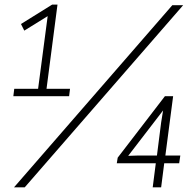

<svg xmlns="http://www.w3.org/2000/svg" viewBox="-20 -802 840 822"><path d="M275.9 -390.1H37.1L41 -421.9H143.1L184.1 -732.9L84 -670.9L69.8 -699.2L203.1 -782.2H226.1L179.2 -421.9H279.8ZM85.9 0H40L717.8 -779.8H764.2ZM669.9 0H633.8L647 -103H480L483.9 -127L686 -390.1H721.2L688 -136.2H752L747.1 -103H683.1ZM678.2 -329.1 528.8 -134.8 571.8 -136.2H651.9L669.9 -277.8Z"/></svg>

Font: Cooper Hewitt
Style: Light Italic
Weight: 704
Designer: Village Type and Design LLC
Foundry: Cooper Hewitt Smithsonian Design Museum
Version: 1.000